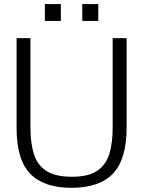

<svg xmlns="http://www.w3.org/2000/svg" viewBox="-20 -900 695 932"><path d="M326.2 11.7Q193.8 11.7 127.2 -56.2Q60.5 -124 60.5 -278.3V-714.8H127.9V-279.3Q127.9 -205.6 144.5 -152.3Q161.1 -99.1 204.6 -70.6Q248 -42 329.1 -42Q409.7 -42 452.4 -71.3Q495.1 -100.6 511 -154.1Q526.9 -207.5 526.9 -279.3V-714.8H594.7V-281.7Q594.7 -127.9 529.1 -58.1Q463.4 11.7 326.2 11.7ZM379.4 -798.3V-880.4H457V-798.3ZM197.8 -798.3V-880.4H275.4V-798.3Z"/></svg>

Font: Pontano Sans Light
Style: Regular
Weight: 300
Designer: Vernon Adams
Foundry: Vernon Adams
Version: Version 2.001